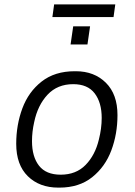

<svg xmlns="http://www.w3.org/2000/svg" viewBox="-20 -846 615 876"><path d="M516 -321Q516 -235 488 -160Q460 -85 400.5 -37.5Q341 10 251 10H246Q160 10 107 -42Q54 -94 54 -190Q54 -276 82 -351.5Q110 -427 170 -474Q230 -521 321 -521H326Q410 -521 463 -468.5Q516 -416 516 -321ZM136 -289Q126 -245 126 -202Q126 -131 158 -90Q190 -49 257 -49Q327 -49 370.5 -93.5Q414 -138 431 -209Q444 -260 444 -308Q444 -378 412 -420Q380 -462 314 -462Q242 -462 197 -414Q152 -366 136 -289ZM506 -826 498 -768H219L227 -826ZM379 -643H302L314 -726H391Z"/></svg>

Font: Chivo Light Italic
Style: Regular
Weight: 300
Italic angle: -8.05°
Designer: Hector Gatti
Foundry: Omnibus-Type
Version: Version 1.007